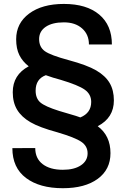

<svg xmlns="http://www.w3.org/2000/svg" viewBox="-20 -741 661 992"><path d="M568.4 -222.2Q568.4 -132.3 484.9 -88.9Q550.8 -40 550.8 50.3Q550.8 134.8 484.9 183.1Q418.9 231.4 304.7 231.4Q184.6 231.4 114.3 178.5Q43.9 125.5 43.9 24.4L162.1 23.9Q162.1 77.6 200.2 106.9Q238.3 136.2 304.7 136.2Q363.8 136.2 398.2 113Q432.6 89.8 432.6 51.3Q432.6 13.7 399.9 -8.5Q367.2 -30.8 275.9 -57.6Q184.1 -82.5 137.7 -109.4Q91.3 -136.2 68.6 -173.8Q45.9 -211.4 45.9 -264.6Q45.9 -354.5 128.4 -398.4Q96.7 -422.9 80.1 -456.1Q63.5 -489.3 63.5 -538.1Q63.5 -621.1 130.6 -670.9Q197.8 -720.7 310.1 -720.7Q427.2 -720.7 492.7 -665.8Q558.1 -610.8 558.1 -511.2H439.5Q439.5 -563 404.1 -594.2Q368.7 -625.5 310.1 -625.5Q250 -625.5 216.1 -602.3Q182.1 -579.1 182.1 -539.1Q182.1 -498 211.4 -476.8Q240.7 -455.6 335.2 -430.2Q429.7 -404.8 477.1 -377.2Q524.4 -349.6 546.4 -312.3Q568.4 -274.9 568.4 -222.2ZM293.5 -328.6Q253.9 -338.9 216.8 -352.5Q164.1 -333 164.1 -272.5Q164.1 -232.9 188.2 -211.9Q212.4 -190.9 285.2 -168L372.6 -142.1L395 -134.3Q451.2 -157.2 451.2 -214.4Q451.2 -253.9 418 -277.6Q384.8 -301.3 293.5 -328.6Z"/></svg>

Font: Vazir Medium FD
Style: Medium-FD
Weight: 500
Designer: Saber Rastikerdar
Foundry: Saber Rastikerdar
Version: Version 30.0.0